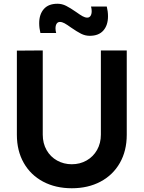

<svg xmlns="http://www.w3.org/2000/svg" viewBox="-20 -989 766 1024"><path d="M70 -270V-719L208 -720V-271Q208 -224.5 228.5 -188.5Q249 -152.5 284.5 -132.8Q320 -113 363 -113Q406.5 -113 442 -133.2Q477.5 -153.5 497.8 -189.5Q518 -225.5 518 -271V-720H656V-270Q656 -184.5 619.2 -120Q582.5 -55.5 516 -20.2Q449.5 15 363 15Q276.5 15 210 -20.2Q143.5 -55.5 106.8 -120Q70 -184.5 70 -270ZM359 -842Q337.5 -857.5 324.2 -864.8Q311 -872 299.5 -872Q288.5 -872 282.2 -862.8Q276 -853.5 276 -837.5Q276 -825.5 279.5 -813H195.5Q189 -839.5 189 -865Q189 -912.5 213.8 -940.8Q238.5 -969 286.5 -969Q310.5 -969 332.8 -957.8Q355 -946.5 386 -925Q407.5 -909.5 420.8 -902.2Q434 -895 445.5 -895Q456.5 -895 462.8 -904.2Q469 -913.5 469 -929.5Q469 -941.5 465.5 -954H549.5Q556 -927.5 556 -902Q556 -854.5 531.2 -826.2Q506.5 -798 458.5 -798Q434.5 -798 412.2 -809.2Q390 -820.5 359 -842Z"/></svg>

Font: Hauora ExtraBold
Style: Regular
Weight: 800
Designer: Wayne Shih
Foundry: WCYS
Version: Version 1.001